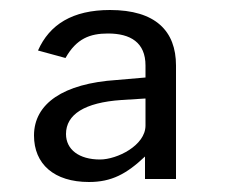

<svg xmlns="http://www.w3.org/2000/svg" viewBox="-20 -770 454 384"><path d="M158 -406C203 -406 233 -422 270 -457V-412H332V-639C332 -708 291 -750 200 -750C125 -750 79 -721 56 -669L111 -654C133 -693 160 -703 196 -703C241 -703 271 -685 271 -639V-615L213 -610C107 -603 48 -563 48 -499C48 -442 88 -406 158 -406ZM180 -451C138 -451 112 -471 112 -502C112 -541 149 -565 223 -570L271 -573V-519C271 -479 214 -451 180 -451Z"/></svg>

Font: Cheyenne Sans
Style: Regular
Weight: 400
Designer: The Public Sans project authors (U.S. Web Design System), Libre Franklin designed by Pablo Impallari and Rodrigo Fuenzal
Foundry: The Cheyenne Sans Project Authors
Version: Version 2.007